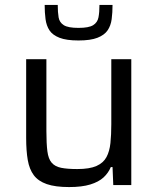

<svg xmlns="http://www.w3.org/2000/svg" viewBox="-20 -750 639 778"><path d="M260 8Q204 8 169.5 -4Q135 -16 117 -40Q99 -64 92.5 -101.5Q86 -139 86 -191V-510H168V-219Q168 -168 172 -137Q176 -106 189.5 -90.5Q203 -75 228 -70Q253 -65 293 -65Q343 -65 371 -77.5Q399 -90 411.5 -113.5Q424 -137 427.5 -170.5Q431 -204 431 -247V-510H512V0H439L436 -73H429Q419 -49 399.5 -31Q380 -13 346 -2.5Q312 8 260 8ZM298 -586Q249 -586 221 -597Q193 -608 180.5 -627Q168 -646 164.5 -672.5Q161 -699 161 -730H214Q214 -700 217.5 -679.5Q221 -659 238.5 -648Q256 -637 298 -637Q340 -637 357.5 -648Q375 -659 379 -679.5Q383 -700 383 -730H436Q436 -699 432.5 -672.5Q429 -646 416 -627Q403 -608 375 -597Q347 -586 298 -586Z"/></svg>

Font: Saira Thin
Style: Regular
Weight: 400
Version: Version 1.101